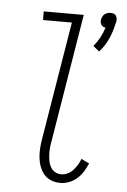

<svg xmlns="http://www.w3.org/2000/svg" viewBox="-54 -794 558 842"><g transform="rotate(5 225.0 -373.0)"><path d="M363 -581 336 -603Q352 -622 363.5 -643.5Q375 -665 382 -688Q376 -688 371 -691Q366 -694 363 -698.5Q360 -703 359 -709Q358 -715 359 -721Q360 -727 363.5 -734Q367 -741 372.5 -745.5Q378 -750 385 -752Q392 -754 399 -754Q406 -754 412 -752Q418 -750 421.5 -745.5Q425 -741 426.5 -734Q428 -727 427 -721V-719L424 -708Q417 -674 402.5 -641.5Q388 -609 363 -581ZM244 8Q222 8 203 0.5Q184 -7 171.5 -22Q159 -37 152 -56Q145 -75 143 -95.5Q141 -116 142.5 -137.5Q144 -159 148 -181L233 -697H106V-735H282L190 -174Q187 -159 185.5 -144Q184 -129 184.5 -114Q185 -99 187.5 -84.5Q190 -70 197 -57.5Q204 -45 216.5 -37.5Q229 -30 244 -30Q258 -30 272 -36.5Q286 -43 296 -54Q306 -65 314 -78Q322 -91 327 -105L362 -88Q354 -69 343.5 -52Q333 -35 317.5 -21Q302 -7 282.5 0.5Q263 8 244 8Z"/></g></svg>

Font: Iosevka Etoile Extralight
Style: Italic
Weight: 200
Italic angle: -9°
Designer: Belleve Invis
Foundry: Belleve Invis
Version: Version 22.1.2; ttfautohint (v1.8.4)